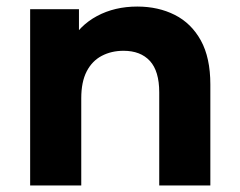

<svg xmlns="http://www.w3.org/2000/svg" viewBox="-20 -566 731 586"><path d="M399 -546Q463 -546 513.5 -520.5Q564 -495 593 -442.5Q622 -390 622 -308V0H466V-284Q466 -349 437.5 -380Q409 -411 357 -411Q320 -411 290.5 -395.5Q261 -380 244.5 -348Q228 -316 228 -266V0H72V-538H221V-389L193 -434Q222 -488 276 -517Q330 -546 399 -546Z"/></svg>

Font: MOST Montserrat
Style: Bold
Weight: 700
Designer: Julieta Ulanovsky
Foundry: Julieta Ulanovsky
Version: Version 8.000;March 11, 2024;FontCreator 15.0.0.2926 64-bit